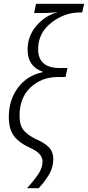

<svg xmlns="http://www.w3.org/2000/svg" viewBox="-20 -780 459 1002"><path d="M121 202H182Q213 169 235.5 131.5Q258 94 258 52Q258 11 234 -12.5Q210 -36 171 -52Q126 -74 104 -99.5Q82 -125 82 -176Q82 -270 139.5 -324Q197 -378 282 -378H322L332 -425H293Q179 -425 179 -523Q179 -608 248 -661.5Q317 -715 396 -715H409L419 -760H168L158 -712H203Q226 -712 244 -713.5Q262 -715 282 -717Q216 -699 170 -645.5Q124 -592 124 -520Q124 -434 202 -406V-403Q121 -386 73.5 -322Q26 -258 26 -170Q26 -105 53.5 -69.5Q81 -34 132 -11Q202 19 202 62Q202 96 179 130Q156 164 121 202Z"/></svg>

Font: Noto Sans Display SemiCondensed Light
Style: Italic
Weight: 300
Width: 4
Italic angle: -12°
Designer: Monotype Design Team
Foundry: Monotype Imaging Inc.
Version: Version 1.900